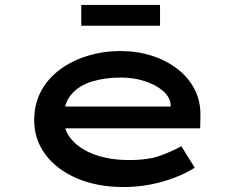

<svg xmlns="http://www.w3.org/2000/svg" viewBox="-20 -745 971 775"><path d="M479 10Q373 10 291 -25Q209 -60 163.5 -121Q118 -182 118 -259Q118 -325 145.5 -376.5Q173 -428 221.5 -464Q270 -500 333.5 -519.5Q397 -539 467 -539Q534 -539 593 -520Q652 -501 696.5 -466.5Q741 -432 765.5 -384.5Q790 -337 789 -279L788 -227H221L198 -315H685L669 -303V-325Q664 -357 634.5 -381Q605 -405 561 -418.5Q517 -432 467 -432Q404 -432 351.5 -416Q299 -400 268 -364Q237 -328 237 -268Q237 -218 270.5 -180Q304 -142 363.5 -120.5Q423 -99 502 -99Q581 -99 632 -118.5Q683 -138 712 -155L766 -68Q733 -47 687.5 -29Q642 -11 588.5 -0.5Q535 10 479 10ZM308 -641V-725H626V-641Z"/></svg>

Font: Lexend Zetta Medium
Style: Regular
Weight: 500
Designer: Bonnie Shaver-Troup, Thomas Jockin
Foundry: Lexend
Version: Version 1.007